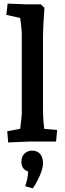

<svg xmlns="http://www.w3.org/2000/svg" viewBox="-20 -780 356 1058"><path d="M20 -57 91 -70Q100 -138 100 -152V-598Q100 -609 94 -661L91 -681L15 -698L22 -760L129 -756H205L225 -737Q217 -636 217 -568V-182Q217 -124 224 -70L295 -64L289 0H142Q84 3 25 5ZM135 165Q98 153 98 112Q98 82 115.5 66Q133 50 156 50Q185 50 201 68Q217 86 217 120Q217 148 199.5 187.5Q182 227 161 258L119 246Q134 202 135 165Z"/></svg>

Font: Andada Pro
Style: Bold
Weight: 700
Designer: Carolina Giovagnoli
Foundry: Huerta Tipografica
Version: Version 3.005; ttfautohint (v1.8.4)